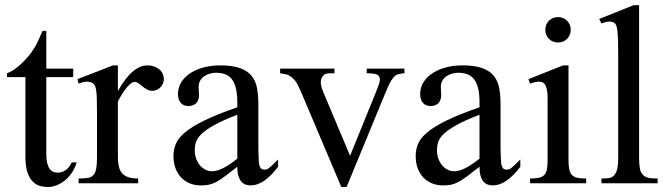

<svg xmlns="http://www.w3.org/2000/svg" viewBox="-20 -715 2607 749"><path d="M279.3 -81.5Q271.5 -56.6 258.5 -38.6Q245.6 -20.5 230.2 -8.8Q214.8 2.9 198.5 8.8Q182.1 14.6 167.5 14.6Q151.4 14.6 135.7 10.3Q120.1 5.9 107.4 -7.1Q94.7 -20 86.9 -43.2Q79.1 -66.4 79.1 -104V-414.1H7.3V-429.2Q27.8 -436.5 49.8 -454.8Q71.8 -473.1 90.8 -495.6Q97.2 -503.4 102.8 -511Q108.4 -518.6 114.7 -529.1Q121.1 -539.6 128.4 -554.9Q135.7 -570.3 146 -594.7H160.6V-447.3H265.6V-414.1H160.6V-115.7Q160.6 -93.8 164.1 -79.3Q167.5 -64.9 173.6 -56.6Q179.7 -48.3 187.7 -44.9Q195.8 -41.5 205.1 -41.5Q223.1 -41.5 237.1 -52Q251 -62.5 259.8 -81.5Z M439.9 -460V-359.9Q495.6 -460 555.7 -460Q568.8 -460 580.6 -456.1Q592.3 -452.1 600.8 -445.1Q609.4 -438 614.3 -428Q619.1 -418 619.1 -406.2Q619.1 -397.5 615.7 -389.2Q612.3 -380.9 606.2 -374.8Q600.1 -368.7 592 -364.7Q584 -360.8 574.7 -360.8Q562.5 -360.8 553 -366.2Q543.5 -371.6 535.6 -378.2Q527.8 -384.8 520.5 -390.1Q513.2 -395.5 505.4 -395.5Q493.2 -395.5 475.8 -375.2Q458.5 -355 439.9 -319.3V-104Q439.9 -82.5 443.4 -66.7Q446.8 -50.8 455.6 -40Q464.4 -29.3 479.7 -23.9Q495.1 -18.6 519 -18.6V0H286.6V-18.6Q307.6 -18.6 321.5 -20.8Q335.4 -22.9 343.5 -31.2Q351.6 -39.6 355 -55.9Q358.4 -72.3 358.4 -101.1V-274.4Q358.4 -309.6 357.7 -330.3Q356.9 -351.1 355.2 -362.8Q353.5 -374.5 350.6 -379.9Q347.7 -385.3 343.8 -389.6Q338.4 -392.6 332.3 -394.5Q326.2 -396.5 318.8 -396.5Q305.7 -396.5 286.6 -388.7L282.2 -406.2L420.9 -460Z M905.8 -267.6Q849.1 -245.6 816.2 -227.3Q783.2 -209 766.1 -192.4Q749 -175.8 744.4 -160.4Q739.7 -145 739.7 -128.9Q739.7 -111.3 745.1 -96.4Q750.5 -81.5 759.5 -70.6Q768.6 -59.6 781 -53.2Q793.5 -46.9 807.6 -46.9Q844.7 -46.9 905.8 -96.2ZM1064.9 -64.5Q1009.8 8.3 958 8.3Q947.3 8.3 937.7 4.9Q928.2 1.5 921.1 -6.8Q914.1 -15.1 909.9 -29.1Q905.8 -43 905.8 -64.5Q876.5 -41.5 857.2 -27.1Q837.9 -12.7 823 -4.9Q808.1 2.9 794.7 5.6Q781.2 8.3 763.7 8.3Q739.7 8.3 720.2 0.2Q700.7 -7.8 686.5 -22.7Q672.4 -37.6 664.6 -58.8Q656.7 -80.1 656.7 -106Q656.7 -130.9 665.8 -153.3Q674.8 -175.8 701.7 -198.5Q728.5 -221.2 777.3 -245.1Q826.2 -269 905.8 -296.4V-314.9Q905.8 -347.2 900.6 -369.1Q895.5 -391.1 885.3 -405Q875 -418.9 859.1 -425Q843.3 -431.2 822.3 -431.2Q810.5 -431.2 798.6 -427.7Q786.6 -424.3 776.9 -417.7Q767.1 -411.1 761 -400.6Q754.9 -390.1 754.9 -376.5Q754.9 -366.7 755.6 -358.4Q756.3 -350.1 756.3 -343.3Q756.3 -336.4 754.9 -330.6Q750 -313.5 738.8 -307.4Q727.5 -301.3 715.3 -301.3Q695.8 -301.3 685.1 -313.7Q674.3 -326.2 674.3 -348.1Q674.3 -374.5 687.7 -395.3Q701.2 -416 723.9 -430.4Q746.6 -444.8 776.1 -452.4Q805.7 -460 837.9 -460Q886.2 -460 915.8 -449.5Q945.3 -439 961.4 -419.2Q977.5 -399.4 982.7 -371.1Q987.8 -342.8 987.8 -307.6V-155.3Q987.8 -124 988.8 -104Q989.7 -84 990.2 -77.1Q992.7 -64 997.6 -58.6Q1002.4 -53.2 1011.7 -53.2Q1016.1 -53.2 1020 -54.2Q1023.9 -55.2 1029.3 -59.3Q1034.7 -63.5 1043 -71.3Q1051.3 -79.1 1064.9 -92.8Z M1557.6 -429.2Q1544.4 -428.2 1535.9 -426Q1527.3 -423.8 1521 -419.4Q1512.7 -411.1 1505.4 -399.4Q1498 -387.7 1490.7 -370.1L1332 14.6H1311.5L1150.9 -364.7Q1145.5 -377 1140.6 -385.7Q1135.7 -394.5 1130.6 -400.9Q1125.5 -407.2 1119.6 -412.1Q1113.8 -417 1106.9 -421.4Q1102.5 -423.8 1094.2 -425.3Q1085.9 -426.8 1072.8 -429.2V-447.3H1284.7V-429.2H1270.5Q1261.2 -429.2 1253.4 -427.5Q1245.6 -425.8 1241.7 -420.4Q1231.4 -410.2 1231.4 -394Q1231.4 -378.4 1241.7 -354.5L1345.7 -107.4L1450.2 -364.7Q1455.6 -378.4 1458.7 -388.2Q1461.9 -397.9 1461.9 -405.3Q1461.9 -412.6 1458.5 -418Q1457 -419.9 1454.3 -421.9Q1451.7 -423.8 1446.5 -425.5Q1441.4 -427.2 1432.9 -428.2Q1424.3 -429.2 1410.6 -429.2V-447.3H1557.6Z M1850.6 -267.6Q1793.9 -245.6 1761 -227.3Q1728 -209 1710.9 -192.4Q1693.8 -175.8 1689.2 -160.4Q1684.6 -145 1684.6 -128.9Q1684.6 -111.3 1689.9 -96.4Q1695.3 -81.5 1704.3 -70.6Q1713.4 -59.6 1725.8 -53.2Q1738.3 -46.9 1752.4 -46.9Q1789.6 -46.9 1850.6 -96.2ZM2009.8 -64.5Q1954.6 8.3 1902.8 8.3Q1892.1 8.3 1882.6 4.9Q1873 1.5 1866 -6.8Q1858.9 -15.1 1854.7 -29.1Q1850.6 -43 1850.6 -64.5Q1821.3 -41.5 1802 -27.1Q1782.7 -12.7 1767.8 -4.9Q1752.9 2.9 1739.5 5.6Q1726.1 8.3 1708.5 8.3Q1684.6 8.3 1665 0.2Q1645.5 -7.8 1631.3 -22.7Q1617.2 -37.6 1609.4 -58.8Q1601.6 -80.1 1601.6 -106Q1601.6 -130.9 1610.6 -153.3Q1619.6 -175.8 1646.5 -198.5Q1673.3 -221.2 1722.2 -245.1Q1771 -269 1850.6 -296.4V-314.9Q1850.6 -347.2 1845.5 -369.1Q1840.3 -391.1 1830.1 -405Q1819.8 -418.9 1804 -425Q1788.1 -431.2 1767.1 -431.2Q1755.4 -431.2 1743.4 -427.7Q1731.4 -424.3 1721.7 -417.7Q1711.9 -411.1 1705.8 -400.6Q1699.7 -390.1 1699.7 -376.5Q1699.7 -366.7 1700.4 -358.4Q1701.2 -350.1 1701.2 -343.3Q1701.2 -336.4 1699.7 -330.6Q1694.8 -313.5 1683.6 -307.4Q1672.4 -301.3 1660.2 -301.3Q1640.6 -301.3 1629.9 -313.7Q1619.1 -326.2 1619.1 -348.1Q1619.1 -374.5 1632.6 -395.3Q1646 -416 1668.7 -430.4Q1691.4 -444.8 1720.9 -452.4Q1750.5 -460 1782.7 -460Q1831.1 -460 1860.6 -449.5Q1890.1 -439 1906.2 -419.2Q1922.4 -399.4 1927.5 -371.1Q1932.6 -342.8 1932.6 -307.6V-155.3Q1932.6 -124 1933.6 -104Q1934.6 -84 1935.1 -77.1Q1937.5 -64 1942.4 -58.6Q1947.3 -53.2 1956.5 -53.2Q1960.9 -53.2 1964.8 -54.2Q1968.8 -55.2 1974.1 -59.3Q1979.5 -63.5 1987.8 -71.3Q1996.1 -79.1 2009.8 -92.8Z M2047.9 0V-18.6Q2068.8 -18.6 2082.3 -21.5Q2095.7 -24.4 2103.3 -32.5Q2110.8 -40.5 2113.5 -54.7Q2116.2 -68.8 2116.2 -91.8V-331.1Q2116.2 -363.3 2109.1 -379.9Q2102.1 -396.5 2082.5 -396.5Q2069.8 -396.5 2047.9 -388.7L2041.5 -406.2L2176.8 -460H2197.8V-91.8Q2197.8 -68.8 2200.7 -54.7Q2203.6 -40.5 2211.2 -32.5Q2218.8 -24.4 2232.2 -21.5Q2245.6 -18.6 2266.6 -18.6V0ZM2206.5 -599.6Q2206.5 -578.6 2192.9 -564Q2179.2 -549.3 2157.2 -549.3Q2135.3 -549.3 2121.3 -563.5Q2107.4 -577.6 2107.4 -599.6Q2107.4 -610.4 2111.3 -619.4Q2115.2 -628.4 2122.1 -634.8Q2128.9 -641.1 2137.9 -644.8Q2147 -648.4 2157.2 -648.4Q2167.5 -648.4 2176.5 -644.5Q2185.5 -640.6 2192.1 -634Q2198.7 -627.4 2202.6 -618.7Q2206.5 -609.9 2206.5 -599.6Z M2326.2 0V-18.6Q2348.6 -18.6 2359.4 -21Q2370.1 -23.4 2377.9 -33.7Q2380.9 -37.6 2383.3 -42.7Q2385.7 -47.9 2387.7 -55.7Q2389.6 -63.5 2390.6 -74.5Q2391.6 -85.4 2391.6 -101.1V-506.8Q2391.6 -537.6 2390.9 -558.6Q2390.1 -579.6 2388.7 -593.3Q2387.2 -606.9 2384.5 -614.3Q2381.8 -621.6 2377.9 -624.5Q2370.1 -630.9 2357.9 -630.9Q2352.1 -630.9 2344.2 -629.2Q2336.4 -627.4 2326.2 -623.5L2317.4 -641.1L2452.1 -694.8H2473.1V-101.1Q2473.1 -86.4 2473.9 -75.9Q2474.6 -65.4 2476.1 -57.9Q2477.5 -50.3 2480 -45.2Q2482.4 -40 2485.8 -35.6Q2489.3 -31.2 2493.7 -28.1Q2498 -24.9 2504.9 -22.7Q2511.7 -20.5 2521.5 -19.5Q2531.2 -18.6 2545.4 -18.6V0Z"/></svg>

Font: Tai Heritage Pro
Style: Regular
Weight: 400
Designer: Faah Baccam, Walt Agee, Victor Gaultney, Annie Olsen
Foundry: SIL International
Version: Version 2.600